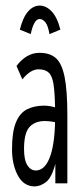

<svg xmlns="http://www.w3.org/2000/svg" viewBox="-20 -656 290 687"><path d="M104 11Q65 11 44 -28Q23 -67 23 -122Q23 -184 37 -218Q51 -252 77 -265Q103 -278 138 -278Q147 -278 156.5 -276.5Q166 -275 177 -272Q176 -325 171.5 -354.5Q167 -384 154.5 -396Q142 -408 118 -408Q89 -408 60 -372L39 -420Q75 -467 121 -467Q158 -467 179.5 -448.5Q201 -430 211 -381.5Q221 -333 221 -243V0H178V-70Q165 -20 144.5 -4.5Q124 11 104 11ZM66 -123Q66 -83 78 -64.5Q90 -46 108 -46Q139 -46 157 -90Q175 -134 177 -219Q156 -223 141 -223Q105 -223 85.5 -201.5Q66 -180 66 -123ZM90 -534 51 -550Q62 -594 80.5 -615Q99 -636 122 -636Q145 -636 165 -615Q185 -594 196 -550L157 -534Q152 -564 142.5 -576Q133 -588 122 -588Q111 -588 103 -573.5Q95 -559 90 -534Z"/></svg>

Font: Inconsolata UltraCondensed
Style: Regular
Weight: 400
Width: 1
Monospace: yes
Designer: Raph Levien, Cyreal, Brenton Simpson
Foundry: Raph Levien, Cyreal, Google
Version: Version 3.000; ttfautohint (v1.8.2.53-6de2)